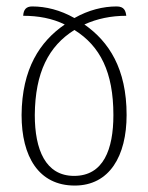

<svg xmlns="http://www.w3.org/2000/svg" viewBox="-20 -566 460 596"><path d="M80 -546C61 -546 53 -536 52 -517C99 -517 142 -509 181 -490C104 -437 48 -353 47 -209C47 -80 100 10 212 10C320 10 373 -82 373 -209C373 -353 318 -437 242 -490C281 -508 325 -517 372 -517C370 -532 366 -546 342 -546C300 -546 255 -535 211 -510C167 -535 122 -546 80 -546ZM211 -473C291 -423 332 -342 332 -209C332 -102 301 -20 210 -20C121 -20 88 -102 88 -209C89 -341 131 -423 211 -473Z"/></svg>

Font: Noto Serif Georgian ExtraCondensed ExtraLight
Style: Regular
Weight: 200
Width: 2
Designer: Monotype Design Team, Akaki Razmadze
Foundry: Google LLC
Version: Version 2.003